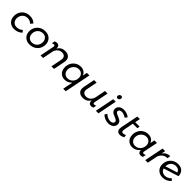

<svg xmlns="http://www.w3.org/2000/svg" viewBox="522 -2757 4969 4969"><g transform="rotate(45 3006.5 -273.0)"><path d="M40 -237Q40 -322 78 -389.5Q116 -457 183 -494.5Q250 -532 333 -532Q399 -532 450 -511.5Q501 -491 534 -452L477 -388Q420 -450 328 -450Q273 -450 228.5 -423.5Q184 -397 158.5 -350Q133 -303 133 -244Q133 -170 177 -124Q221 -78 291 -78Q342 -78 385 -94.5Q428 -111 458 -144L505 -89Q464 -45 406.5 -21Q349 3 278 3Q207 3 153 -27.5Q99 -58 69.5 -112.5Q40 -167 40 -237Z M1146 -291Q1146 -206 1106.5 -139Q1067 -72 998.5 -34.5Q930 3 845 3Q771 3 715.5 -27.5Q660 -58 629.5 -113Q599 -168 599 -239Q599 -323 638 -390Q677 -457 745.5 -494.5Q814 -532 899 -532Q972 -532 1028 -501.5Q1084 -471 1115 -416Q1146 -361 1146 -291ZM693 -243Q693 -168 737 -122Q781 -76 853 -76Q909 -76 953.5 -102.5Q998 -129 1024 -176.5Q1050 -224 1050 -284Q1050 -358 1006.5 -404.5Q963 -451 891 -451Q835 -451 790 -424.5Q745 -398 719 -350.5Q693 -303 693 -243Z M1327 -388Q1329 -396 1329 -411Q1329 -447 1295 -447Q1273 -447 1234 -430L1250 -516Q1288 -533 1324 -533Q1363 -533 1386.5 -512Q1410 -491 1414 -452L1415 -417Q1485 -533 1621 -535Q1711 -535 1761 -490.5Q1811 -446 1811 -368Q1811 -342 1805 -312L1743 0H1649L1708 -301Q1712 -318 1712 -339Q1712 -391 1679.5 -420.5Q1647 -450 1589 -450Q1518 -450 1466.5 -404Q1415 -358 1398 -281L1343 0H1249Z M1909 -232Q1909 -316 1946.5 -385Q1984 -454 2050 -493.5Q2116 -533 2196 -533Q2270 -533 2320.5 -499Q2371 -465 2391 -403L2417 -529H2510L2366 194H2273L2330 -86Q2293 -43 2242 -19Q2191 5 2132 5Q2066 5 2015.5 -25Q1965 -55 1937 -108.5Q1909 -162 1909 -232ZM2364 -287Q2364 -361 2320.5 -406Q2277 -451 2207 -451Q2151 -451 2104.5 -422Q2058 -393 2030.5 -344Q2003 -295 2003 -237Q2003 -164 2047.5 -118.5Q2092 -73 2163 -73Q2218 -73 2264 -101.5Q2310 -130 2337 -179Q2364 -228 2364 -287Z M3096 -141Q3094 -133 3094 -118Q3094 -82 3128 -82Q3150 -82 3189 -99L3173 -13Q3135 4 3099 4Q3060 4 3036.5 -17Q3013 -38 3009 -77L3008 -112Q2938 4 2802 6Q2712 6 2662 -38.5Q2612 -83 2612 -161Q2612 -187 2618 -217L2680 -529H2774L2715 -228Q2711 -211 2711 -190Q2711 -138 2743.5 -108.5Q2776 -79 2834 -79Q2905 -79 2956.5 -125Q3008 -171 3025 -248L3080 -529H3174Z M3516 -691Q3516 -662 3494.5 -641Q3473 -620 3445 -620Q3424 -620 3411 -634.5Q3398 -649 3398 -670Q3398 -699 3419 -719.5Q3440 -740 3468 -740Q3490 -740 3503 -726.5Q3516 -713 3516 -691ZM3473 -529 3368 0H3275L3380 -529Z M3500 -93 3543 -156Q3574 -119 3626 -95Q3678 -71 3728 -71Q3773 -71 3802 -91.5Q3831 -112 3831 -146Q3831 -177 3806 -195Q3781 -213 3729 -233Q3682 -252 3654 -268Q3626 -284 3606 -311.5Q3586 -339 3586 -380Q3586 -449 3638 -491.5Q3690 -534 3774 -534Q3831 -534 3885 -514.5Q3939 -495 3975 -463L3929 -398Q3895 -424 3852 -440.5Q3809 -457 3772 -457Q3731 -457 3704.5 -438Q3678 -419 3678 -388Q3678 -360 3703 -343Q3728 -326 3778 -306Q3824 -287 3854 -270.5Q3884 -254 3905 -225.5Q3926 -197 3926 -155Q3926 -108 3901 -71.5Q3876 -35 3831.5 -14.5Q3787 6 3730 6Q3662 6 3598 -21.5Q3534 -49 3500 -93Z M4138 -184Q4133 -156 4133 -140Q4133 -82 4183 -82Q4220 -82 4269 -107L4280 -35Q4211 4 4151 4Q4098 4 4067 -26.5Q4036 -57 4036 -115Q4036 -139 4042 -167L4139 -653H4232L4204 -511H4367L4352 -440H4189Z M4380 -232Q4380 -316 4417.5 -385Q4455 -454 4521 -493.5Q4587 -533 4667 -533Q4741 -533 4791.5 -499Q4842 -465 4862 -403L4888 -529H4982L4904 -145Q4901 -133 4901 -123Q4901 -86 4936 -86Q4958 -86 4997 -103L4981 -17Q4947 0 4907 0Q4867 0 4844.5 -21Q4822 -42 4818 -81L4816 -105Q4775 -52 4720.5 -23.5Q4666 5 4603 5Q4537 5 4486.5 -25Q4436 -55 4408 -108.5Q4380 -162 4380 -232ZM4835 -287Q4835 -361 4791.5 -406Q4748 -451 4678 -451Q4622 -451 4575.5 -422Q4529 -393 4501.5 -344Q4474 -295 4474 -237Q4474 -164 4518.5 -118.5Q4563 -73 4634 -73Q4689 -73 4735 -101.5Q4781 -130 4808 -179Q4835 -228 4835 -287Z M5466 -532 5454 -442Q5374 -445 5313.5 -398Q5253 -351 5230 -273L5176 0H5082L5187 -529H5281L5259 -420Q5332 -530 5466 -532Z M5898 -154 5950 -104Q5853 3 5715 3Q5642 3 5586 -27Q5530 -57 5499.5 -111Q5469 -165 5469 -235Q5469 -319 5506.5 -387Q5544 -455 5611 -493.5Q5678 -532 5764 -532Q5865 -532 5924 -473.5Q5983 -415 5984 -315L5571 -185Q5586 -133 5627.5 -103Q5669 -73 5728 -73Q5824 -73 5898 -154ZM5563 -256 5896 -361Q5881 -408 5846 -431.5Q5811 -455 5758 -455Q5673 -455 5620 -402Q5567 -349 5563 -256Z"/></g></svg>

Font: TypoPRO Montserrat Alternates
Style: Italic
Weight: 400
Italic angle: -11.3°
Designer: Julieta Ulanovsky
Foundry: Julieta Ulanovsky
Version: Version 6.001